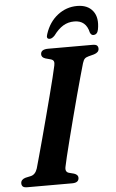

<svg xmlns="http://www.w3.org/2000/svg" viewBox="-60 -947 596 987"><g transform="rotate(-5 238.0 -453.0)"><path d="M245 -88.5Q238.5 -60.5 261 -55L286 -48.5Q306.5 -41.5 306.5 -26Q306.5 0 271.5 0H41Q23 0 17 -6.2Q11 -12.5 11 -22.5Q11 -33 17.8 -39.8Q24.5 -46.5 35.5 -49.5L63 -55.5Q87 -61 97 -92Q103 -113 114 -153Q125 -193 138.8 -244Q152.5 -295 167 -350Q181.5 -405 194.8 -456.2Q208 -507.5 218.2 -548.2Q228.5 -589 233 -611.5Q236 -625 232.8 -633Q229.5 -641 217 -644.5L191 -651.5Q170.5 -658 170.5 -674Q170.5 -700 209 -700H437.5Q455 -700 461 -694Q467 -688 467 -678Q467 -658.5 441 -650.5L412.5 -643Q399 -639.5 392.5 -633Q386 -626.5 381 -610.5Q374 -587 362 -543.5Q350 -500 335.2 -445.5Q320.5 -391 305.8 -334Q291 -277 278 -226Q265 -175 256.2 -138.2Q247.5 -101.5 245 -88.5ZM354.5 -828Q322.5 -828 297 -812.5Q271.5 -797 247.5 -764.5Q233.5 -750 222 -750Q201.5 -750 211 -776Q231 -837 275.8 -871.5Q320.5 -906 376 -906Q430.5 -906 457.2 -871.5Q484 -837 472.5 -776Q467.5 -750 446.5 -750Q435.5 -750 429.5 -764.5Q415.5 -828 354.5 -828Z"/></g></svg>

Font: Fraunces 9pt S000 SemiBold
Style: Italic
Weight: 600
Italic angle: -16°
Version: Version 1.000; ttfautohint (v1.8.3)